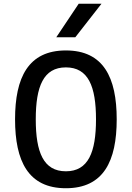

<svg xmlns="http://www.w3.org/2000/svg" viewBox="-20 -984 700 1020"><path d="M330 16C530 16 600 -128 600 -350C600 -572 530 -716 330 -716C130 -716 60 -572 60 -350C60 -128 130 16 330 16ZM170 -350C170 -525 211 -626 330 -626C449 -626 490 -525 490 -350C490 -175 449 -74 330 -74C211 -74 170 -175 170 -350ZM279 -786H380L519 -964H398Z"/></svg>

Font: Uncut Plan8
Style: Regular
Weight: 400
Designer: Kasper Nordkvist
Foundry: UNCUT.wtf
Version: Version 1.002;Glyphs 3.1.2 (3151)